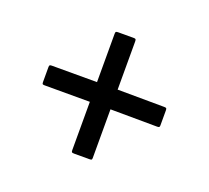

<svg xmlns="http://www.w3.org/2000/svg" viewBox="-78 -599 639 586"><g transform="rotate(20 241.0 -306.0)"><path d="M214 -109Q208 -109 206.5 -110.5Q205 -112 205 -117V-274H58Q52 -274 51 -276Q50 -278 50 -282V-330Q50 -335 51.5 -336.5Q53 -338 58 -338H205V-495Q205 -500 206.5 -501.5Q208 -503 214 -503H265Q269 -503 270.5 -501.5Q272 -500 272 -494V-338L424 -337Q429 -337 430.5 -335.5Q432 -334 432 -329V-280Q432 -276 430.5 -274.5Q429 -273 424 -273L272 -274V-116Q272 -111 270 -110Q268 -109 263 -109Z"/></g></svg>

Font: Glory Thin Medium
Style: Regular
Weight: 500
Version: Version 1.011